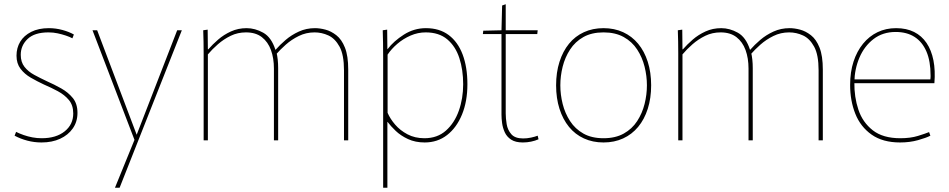

<svg xmlns="http://www.w3.org/2000/svg" viewBox="-20 -663 4485 907"><path d="M176 10Q142 10 109.5 1.5Q77 -7 49 -22L56 -40Q72 -32 92 -25Q112 -18 133.5 -14Q155 -10 177 -10Q245 -10 285.5 -42.5Q326 -75 326 -127Q326 -166 305.5 -190.5Q285 -215 253.5 -232Q222 -249 187 -264Q155 -279 125.5 -296Q96 -313 77 -338Q58 -363 58 -400Q58 -437 75.5 -466Q93 -495 127.5 -512.5Q162 -530 211 -530Q243 -530 274.5 -521.5Q306 -513 329 -500L322 -482Q309 -489 291 -495Q273 -501 252.5 -505.5Q232 -510 209 -510Q143 -510 110.5 -479Q78 -448 78 -404Q78 -370 95.5 -347.5Q113 -325 141.5 -309.5Q170 -294 202 -279Q236 -264 269 -245.5Q302 -227 324 -200Q346 -173 346 -130Q346 -88 324 -56.5Q302 -25 264 -7.5Q226 10 176 10Z M618 -9 622 -17 817 -520H839L545 224H523ZM417 -520H439L627 -23H631L622 -3H615Z M942 -411Q942 -441 941.5 -466.5Q941 -492 940 -520L961 -523L962 -430H964Q984 -453 1010.5 -476Q1037 -499 1071 -514.5Q1105 -530 1145 -530Q1185 -530 1223.5 -508.5Q1262 -487 1281 -428H1282Q1302 -451 1329.5 -474.5Q1357 -498 1392 -514Q1427 -530 1468 -530Q1491 -530 1517.5 -523Q1544 -516 1569 -496.5Q1594 -477 1609.5 -438Q1625 -399 1625 -334V0H1605V-331Q1605 -404 1584 -442.5Q1563 -481 1531.5 -495.5Q1500 -510 1466 -510Q1426 -510 1391.5 -493Q1357 -476 1330 -452Q1303 -428 1284 -406L1286 -416Q1290 -400 1292 -381Q1294 -362 1294 -341V0H1274V-339Q1274 -388 1260 -426.5Q1246 -465 1217 -487.5Q1188 -510 1142 -510Q1103 -510 1070 -494Q1037 -478 1009.5 -454Q982 -430 962 -406V0H942Z M1790 -390Q1790 -428 1789.5 -459Q1789 -490 1788 -520L1809 -523L1810 -431H1811Q1840 -469 1888 -499.5Q1936 -530 1992 -530Q2056 -530 2099.5 -497.5Q2143 -465 2165.5 -405.5Q2188 -346 2188 -265Q2188 -184 2162.5 -122Q2137 -60 2092 -25Q2047 10 1986 10Q1942 10 1907.5 -6Q1873 -22 1849 -45Q1825 -68 1811 -87H1810V224H1790ZM1985 -10Q2046 -10 2086.5 -46Q2127 -82 2147.5 -140Q2168 -198 2168 -265Q2168 -333 2150 -388.5Q2132 -444 2093 -477Q2054 -510 1991 -510Q1954 -510 1919.5 -495Q1885 -480 1857 -456Q1829 -432 1811 -405V-130Q1823 -102 1846.5 -74.5Q1870 -47 1905 -28.5Q1940 -10 1985 -10Z M2450 10Q2415 10 2394.5 -3.5Q2374 -17 2364.5 -38Q2355 -59 2352 -81Q2349 -103 2349 -121V-502H2261L2263 -518L2349 -520L2352 -637L2369 -643V-520H2520L2518 -502H2369V-127Q2369 -104 2373.5 -76.5Q2378 -49 2395.5 -29Q2413 -9 2451 -9Q2470 -9 2488.5 -13Q2507 -17 2520 -22L2524 -5Q2508 2 2489 6Q2470 10 2450 10Z M2831 10Q2780 10 2738.5 -9Q2697 -28 2668 -63.5Q2639 -99 2623 -149Q2607 -199 2607 -260Q2607 -321 2623 -371Q2639 -421 2668 -456.5Q2697 -492 2738.5 -511Q2780 -530 2831 -530Q2882 -530 2923.5 -511Q2965 -492 2994.5 -456.5Q3024 -421 3040 -371Q3056 -321 3056 -260Q3056 -199 3040 -149Q3024 -99 2994.5 -63.5Q2965 -28 2923.5 -9Q2882 10 2831 10ZM2831 -10Q2887 -10 2926.5 -32Q2966 -54 2990 -91Q3014 -128 3025 -172Q3036 -216 3036 -260Q3036 -304 3025 -348Q3014 -392 2990 -429Q2966 -466 2926.5 -488Q2887 -510 2831 -510Q2775 -510 2736 -488Q2697 -466 2673 -429Q2649 -392 2638 -348Q2627 -304 2627 -260Q2627 -216 2638 -172Q2649 -128 2673 -91Q2697 -54 2736 -32Q2775 -10 2831 -10Z M3184 -411Q3184 -441 3183.5 -466.5Q3183 -492 3182 -520L3203 -523L3204 -430H3206Q3226 -453 3252.5 -476Q3279 -499 3313 -514.5Q3347 -530 3387 -530Q3427 -530 3465.5 -508.5Q3504 -487 3523 -428H3524Q3544 -451 3571.5 -474.5Q3599 -498 3634 -514Q3669 -530 3710 -530Q3733 -530 3759.5 -523Q3786 -516 3811 -496.5Q3836 -477 3851.5 -438Q3867 -399 3867 -334V0H3847V-331Q3847 -404 3826 -442.5Q3805 -481 3773.5 -495.5Q3742 -510 3708 -510Q3668 -510 3633.5 -493Q3599 -476 3572 -452Q3545 -428 3526 -406L3528 -416Q3532 -400 3534 -381Q3536 -362 3536 -341V0H3516V-339Q3516 -388 3502 -426.5Q3488 -465 3459 -487.5Q3430 -510 3384 -510Q3345 -510 3312 -494Q3279 -478 3251.5 -454Q3224 -430 3204 -406V0H3184Z M4232 10Q4150 10 4097.5 -27Q4045 -64 4020.5 -125.5Q3996 -187 3996 -262Q3996 -323 4012 -372Q4028 -421 4057 -456.5Q4086 -492 4125.5 -511Q4165 -530 4213 -530Q4262 -530 4298 -512Q4334 -494 4357 -460Q4380 -426 4389.5 -378Q4399 -330 4394 -270H4011L4016 -274Q4015 -205 4035 -145Q4055 -85 4103 -47.5Q4151 -10 4233 -10Q4281 -10 4316.5 -21Q4352 -32 4369 -39L4375 -22Q4356 -12 4317 -1Q4278 10 4232 10ZM4012 -288H4375Q4376 -294 4376 -299.5Q4376 -305 4376 -307Q4376 -374 4356.5 -419.5Q4337 -465 4300.5 -488.5Q4264 -512 4211 -512Q4150 -512 4106.5 -478.5Q4063 -445 4040 -391Q4017 -337 4016 -275Z"/></svg>

Font: Murecho Thin
Style: Regular
Weight: 100
Designer: Neil Summerour
Foundry: Positype
Version: Version 1.010